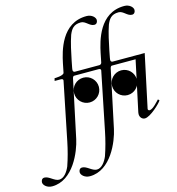

<svg xmlns="http://www.w3.org/2000/svg" viewBox="-340 -934 1271 1376"><g transform="rotate(-15 295.0 -245.5)"><path d="M492.7 -757.3C492.7 -776.4 467.8 -803.2 428.2 -803.2C242.2 -803.2 196.3 -606 178.2 -521C175.3 -508.8 166.5 -461.9 164.6 -453.1C159.7 -432.1 92.3 -432.1 92.3 -432.1L87.9 -413.1H132.3C142.1 -413.1 150.4 -410.6 150.4 -401.9C150.4 -400.9 150.4 -399.4 149.9 -397.9L63 30.3C51.3 88.4 36.1 146 16.6 202.1C1 239.3 -26.9 278.8 -63 278.8C-98.1 278.8 -127.9 236.8 -162.6 236.8C-180.7 236.8 -188 252 -188 266.1C-188 285.2 -163.1 312 -123.5 312C33.2 312 111.3 114.7 129.4 29.8L217.8 -387.2C220.2 -399.9 222.7 -413.1 233.4 -413.1H412.1C421.9 -413.1 430.2 -410.6 430.2 -401.9C430.2 -400.9 430.2 -399.4 429.7 -397.9L342.8 30.3C331.1 88.4 315.9 146 296.4 202.1C280.8 239.3 252.9 278.8 216.8 278.8C181.6 278.8 151.9 236.8 117.2 236.8C99.1 236.8 91.8 252 91.8 266.1C91.8 285.2 116.7 312 156.2 312C313 312 391.1 114.7 409.2 29.8L497.6 -387.2C500 -399.9 502.4 -413.1 513.2 -413.1H688.5L608.9 -41C607.9 -36.6 607.4 -32.2 607.4 -27.8C607.4 -2.9 624.5 13.7 644 13.7C685.1 13.7 767.6 -65.4 777.8 -84.5L768.6 -93.8C758.3 -84 716.8 -34.2 691.9 -34.2C685.1 -34.2 679.7 -39.1 679.7 -44.9V-46.9L763.2 -439.5H526.4C511.2 -439.5 511.2 -452.1 511.2 -456.1C511.2 -465.3 521.5 -511.2 522.9 -521.5C534.7 -579.6 548.3 -646 567.9 -702.1C583.5 -739.3 601.6 -770 657.2 -770C692.4 -770 712.4 -728 747.1 -728C765.1 -728 772.5 -743.2 772.5 -757.3C772.5 -776.4 747.6 -803.2 708 -803.2C522 -803.2 476.1 -606 458 -521C455.1 -508.8 446.3 -461.9 444.3 -453.1C442.9 -446.8 436 -439.5 427.2 -439.5H246.6C231.4 -439.5 231.4 -452.1 231.4 -456.1C231.4 -465.3 241.7 -511.2 243.2 -521.5C254.9 -579.6 268.6 -646 288.1 -702.1C303.7 -739.3 321.8 -770 377.4 -770C412.6 -770 432.6 -728 467.3 -728C485.4 -728 492.7 -743.2 492.7 -757.3ZM199.7 -291C199.7 -240.2 240.7 -199.2 291.5 -199.2C342.3 -199.2 383.3 -240.2 383.3 -291C383.3 -341.8 342.3 -382.8 291.5 -382.8C240.7 -382.8 199.7 -341.8 199.7 -291ZM476.1 -271.5C476.1 -220.7 517.1 -179.7 567.9 -179.7C618.7 -179.7 659.7 -220.7 659.7 -271.5C659.7 -322.3 618.7 -363.3 567.9 -363.3C517.1 -363.3 476.1 -322.3 476.1 -271.5Z"/></g></svg>

Font: Cardo
Style: Italic
Weight: 400
Designer: David J. Perry
Foundry: David J. Perry
Version: Version 0.99